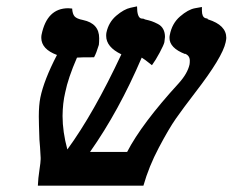

<svg xmlns="http://www.w3.org/2000/svg" viewBox="-20 -584 732 604"><path d="M689.9 -451.2Q680.2 -404.3 594.2 -293Q555.2 -242.2 533.2 -210.7Q511.2 -179.2 479.7 -119.6Q448.2 -60.1 431.2 0H99.1Q100.1 -23.9 104 -48.8Q107.9 -74.7 107.9 -83V-87.9Q106 -125 104 -145Q102.1 -199.2 102.1 -217.8Q102.1 -252.9 106.9 -276.9Q118.2 -332 159.2 -411.1Q110.4 -429.2 109.9 -464.8Q109.9 -471.7 110.8 -475.1Q127.9 -558.1 194.8 -558.1L207 -557.1Q208 -540 214.6 -532.5Q221.2 -524.9 241.2 -521Q292 -510.3 292 -463.9Q292 -450.7 291 -442.9Q283.2 -417 275.9 -403.8Q231.9 -403.8 223.1 -402.8H222.2Q194.3 -338.9 185.1 -293Q177.2 -259.8 176.8 -219.2Q176.8 -169.4 191.9 -113.8Q274.9 -227.5 361.8 -413.1Q314 -436 314 -471.2Q314 -478 314.9 -481.9Q321.8 -514.2 345.9 -534.7Q370.1 -555.2 390.6 -559.6L411.1 -564Q411.1 -529.8 423.8 -525.9Q425.8 -525.9 428.5 -525.4Q431.2 -524.9 432.1 -524.9Q432.1 -524.9 436 -522.9Q449.2 -520 457.5 -517.1Q465.8 -514.2 476.8 -508.5Q487.8 -502.9 493.4 -492.4Q499 -481.9 499 -467.8Q499 -464.8 497.1 -451.2Q495.1 -442.4 482.2 -418.2Q469.2 -394 458 -378.9Q433.1 -398.9 425.8 -402.8Q354 -234.9 263.2 -106H379.9Q425.8 -194.8 542 -321.8Q569.8 -352.5 576.2 -380.9Q577.1 -385.7 577.1 -393.1Q577.1 -409.2 562 -415V-414.1Q513.2 -433.1 513.2 -464.8Q513.2 -470.7 514.2 -474.1Q521 -510.3 546.4 -532.2Q571.8 -554.2 593.3 -558.1L615.2 -562V-550.8Q615.2 -530.8 626 -526.9Q632.8 -525.9 634.8 -523.9H632.8Q632.8 -522.9 634.8 -522.9Q691.9 -504.9 691.9 -464.8Q691.9 -460.9 689.9 -451.2Z"/></svg>

Font: Linux Libertine O
Style: Semibold Italic
Weight: 600
Italic angle: -11.5°
Designer: Philipp H. Poll
Foundry: Philipp H. Poll
Version: Version 5.1.2